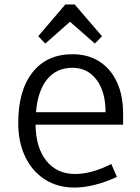

<svg xmlns="http://www.w3.org/2000/svg" viewBox="-20 -830 631 864"><path d="M315 14Q239 14 182 -22.5Q125 -59 93.5 -124.5Q62 -190 62 -277Q62 -423 126.5 -504.5Q191 -586 306 -586Q376 -586 427 -553.5Q478 -521 506 -461Q534 -401 534 -318V-269H140Q141 -166 188.5 -106.5Q236 -47 318 -47Q392 -47 481 -92L506 -34Q457 -11 408 1.5Q359 14 315 14ZM142 -325H455Q455 -417 414.5 -471Q374 -525 306 -525Q235 -525 192.5 -473.5Q150 -422 142 -325ZM184 -634 152 -667 274 -810H316L439 -667L407 -634L295 -732Z"/></svg>

Font: Fauna One
Style: Regular
Weight: 400
Designer: Eduardo Rodriguez Tunni
Foundry: Eduardo Rodriguez Tunni
Version: Version 2.001; ttfautohint (v1.8.4.7-5d5b);gftools[0.9.23]